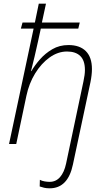

<svg xmlns="http://www.w3.org/2000/svg" viewBox="-20 -780 571 1040"><path d="M249 240Q232 240 219 237Q206 234 195 230L196 194Q207 200 221.5 202.5Q236 205 249 205Q283 205 305.5 179Q328 153 338 106L432 -339Q436 -358 438 -373Q440 -388 440 -401Q440 -452 415 -476.5Q390 -501 343 -501Q294 -501 249 -469Q204 -437 170.5 -382.5Q137 -328 123 -261L68 0H29L162 -625H93L102 -658H169L190 -760H229L207 -658H412L404 -625H201L186 -556Q177 -515 167.5 -474.5Q158 -434 148 -395H150Q168 -426 196.5 -458.5Q225 -491 263.5 -513.5Q302 -536 351 -536Q412 -536 445 -503Q478 -470 478 -406Q478 -375 470 -335L375 111Q348 240 249 240Z"/></svg>

Font: Noto Sans Disp ExtLt
Style: Italic
Weight: 200
Italic angle: -12°
Designer: Monotype Design Team
Foundry: Monotype Imaging Inc.
Version: Version 2.000;GOOG;noto-source:20170915:90ef993387c0